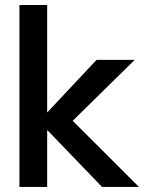

<svg xmlns="http://www.w3.org/2000/svg" viewBox="-20 -737 580 757"><path d="M166 0V-224.6L382.3 0H527.8L266.6 -260.7L511.2 -501H360.8L166 -293.5V-717.3H56.6V0Z"/></svg>

Font: Ride SemiBold
Style: Regular
Weight: 600
Version: Version 3.000